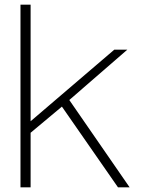

<svg xmlns="http://www.w3.org/2000/svg" viewBox="-20 -805 624 825"><path d="M243.5 -350.5 487 0H537L274.5 -380ZM68 0H111.5V-234.5L248.5 -349L273.5 -371.5L527 -591.5H471L111.5 -284V-785H68Z"/></svg>

Font: Anybody SemiExpanded ExtraLight
Style: Regular
Weight: 250
Width: 6
Version: Version 1.113;gftools[0.9.25]